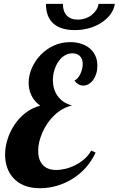

<svg xmlns="http://www.w3.org/2000/svg" viewBox="-20 -974 625 1012"><path d="M222.2 -953.6H311.5Q311.5 -913.6 332 -892.1Q352.5 -870.6 390.1 -870.6Q410.2 -870.6 429.2 -877Q448.2 -883.3 463.4 -895Q478 -906.7 487.5 -921.6Q497.1 -936.5 499.5 -953.6H585.4Q581.1 -924.8 563 -899.7Q544.9 -874.5 516.1 -855.5Q487.8 -836.4 451.4 -825.9Q415 -815.4 374.5 -815.4Q299.8 -815.4 261 -850.3Q222.2 -885.3 222.2 -953.6ZM50.8 -35.2Q28.8 -59.1 17.8 -90.8Q6.8 -122.6 6.8 -158.2Q6.8 -197.8 19.5 -239Q32.2 -280.3 56.2 -315.9Q80.6 -353 115 -379.4Q149.4 -405.8 191.9 -417Q160.6 -439.5 145.8 -470.7Q130.9 -502 130.9 -537.1Q130.9 -575.7 147.2 -614Q163.6 -652.3 192.9 -683.1Q223.1 -715.3 263.4 -733.6Q303.7 -752 350.1 -752Q379.9 -752 406.2 -743.9Q432.6 -735.8 451.7 -720.2Q471.7 -704.1 482.4 -680.7Q493.2 -657.2 493.2 -627Q493.2 -605 487.3 -585.9Q481.4 -566.9 471.2 -552.7Q460.9 -538.6 447.3 -530.8Q433.6 -522.9 418.9 -522.9Q391.6 -522.9 372.1 -549.8Q380.4 -552.7 388.7 -561.8Q397 -570.8 403.3 -583.5Q409.2 -595.7 412.6 -609.9Q416 -624 416 -637.2Q416 -665.5 398.9 -680.7Q384.8 -692.9 360.8 -692.9Q339.4 -692.9 320.3 -681.2Q301.3 -669.4 287.6 -648.9Q273.9 -628.9 266.4 -603.5Q258.8 -578.1 258.8 -551.8Q258.8 -504.4 282.2 -470.2Q307.6 -432.1 359.9 -418Q309.1 -406.7 266.1 -366.2Q227.5 -329.1 204.1 -276.9Q181.2 -224.6 181.2 -179.2Q181.2 -133.8 203.1 -107.4Q227.5 -78.1 275.9 -78.1Q299.8 -78.1 326.4 -84.7Q353 -91.3 377.4 -104Q434.1 -132.8 460.9 -180.2L483.9 -169.9Q444.3 -83.5 363.3 -32.2Q324.2 -7.8 280.3 5.1Q236.3 18.1 190.9 18.1Q144 18.1 108.9 4.2Q73.7 -9.8 50.8 -35.2Z"/></svg>

Font: Pattaya
Style: Regular
Weight: 400
Designer: Pablo Impallari / Thai characters Designed by Thanarat Vachiruckul and Suppakit Chalermlarp
Foundry: Pablo Impallari
Version: Version 2.001